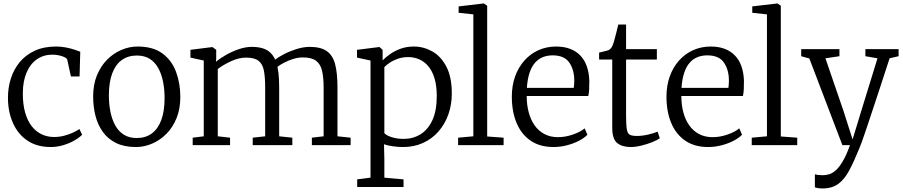

<svg xmlns="http://www.w3.org/2000/svg" viewBox="-20 -839 5222 1110"><path d="M26 -271Q25.5 -330.5 42.5 -384.2Q59.5 -438 94 -479.8Q128.5 -521.5 181 -545.8Q233.5 -570 304 -570Q333 -570 360.2 -564.8Q387.5 -559.5 409.2 -552.5Q431 -545.5 444 -540L440 -397H390L369 -493Q367.5 -501 354.2 -507.8Q341 -514.5 322 -518.8Q303 -523 283 -523Q231.5 -523 193.2 -496.2Q155 -469.5 133.8 -420Q112.5 -370.5 112 -302Q111.5 -237 125.2 -188.8Q139 -140.5 163.5 -109.2Q188 -78 221 -62.5Q254 -47 292 -47Q322.5 -47 350.5 -54.2Q378.5 -61.5 401.2 -72Q424 -82.5 439 -93L455 -60Q436.5 -41.5 407.2 -25.2Q378 -9 343.2 1Q308.5 11 274 11Q193 11 138 -26.5Q83 -64 54.8 -128Q26.5 -192 26 -271Z M518.5 -281Q518.5 -349.5 540.2 -403Q562 -456.5 599 -493.8Q636 -531 681.8 -550.5Q727.5 -570 775.5 -570Q865 -570 919.2 -529.8Q973.5 -489.5 998 -423Q1022.5 -356.5 1022.5 -278Q1022.5 -210 1000.8 -156.2Q979 -102.5 942 -65.2Q905 -28 859.2 -8.5Q813.5 11 765.5 11Q698.5 11 651.2 -12.2Q604 -35.5 574.8 -76Q545.5 -116.5 532 -169.2Q518.5 -222 518.5 -281ZM770.5 -41Q821 -41 857 -67Q893 -93 912.2 -144.5Q931.5 -196 931.5 -272Q931.5 -321.5 922.8 -366Q914 -410.5 895.2 -444.8Q876.5 -479 846 -498.5Q815.5 -518 771.5 -518Q720.5 -518 684.2 -492Q648 -466 628.8 -414.8Q609.5 -363.5 609.5 -287Q609.5 -237 618.5 -192.5Q627.5 -148 646.5 -113.8Q665.5 -79.5 696.2 -60.2Q727 -41 770.5 -41Z M1094 0V-43L1158 -51V-489L1081 -506V-551L1208 -567L1230 -551V-507L1229 -482Q1251 -501 1285.8 -521Q1320.5 -541 1360 -554.5Q1399.5 -568 1435 -568Q1471 -568 1497.2 -560.2Q1523.5 -552.5 1541.5 -536Q1559.5 -519.5 1571 -494Q1589 -509 1622.5 -526.2Q1656 -543.5 1695.5 -555.8Q1735 -568 1771 -568Q1834.5 -568 1869.2 -543.5Q1904 -519 1917.5 -467.5Q1931 -416 1931 -335V-51L2007 -43V0H1783V-43L1851 -51V-332Q1851 -389.5 1842.2 -428.5Q1833.5 -467.5 1807.8 -487.2Q1782 -507 1731 -507Q1704.5 -507 1677 -498.8Q1649.5 -490.5 1625.2 -478Q1601 -465.5 1584 -453Q1587.5 -437 1589.8 -418.2Q1592 -399.5 1593 -378.2Q1594 -357 1594 -333V-51L1670 -43V0H1441V-43L1513 -51V-334Q1513 -392 1505.8 -430.2Q1498.5 -468.5 1475 -487.2Q1451.5 -506 1403 -506Q1361 -506 1315.5 -485Q1270 -464 1239 -440V-51L1310 -43V0Z M2592 -298Q2592 -233.5 2572 -177.5Q2552 -121.5 2515 -79Q2478 -36.5 2426 -12.8Q2374 11 2310 11Q2283 11 2251.8 6.8Q2220.5 2.5 2200 -5L2202 80V188L2313 198V242H2045V198L2122 188V-489L2044 -506V-551L2172 -567H2174L2192 -551V-490Q2209.5 -508 2235.8 -526.5Q2262 -545 2296.5 -557.5Q2331 -570 2373 -570Q2428.5 -570 2478.8 -542Q2529 -514 2560.5 -454Q2592 -394 2592 -298ZM2340 -509Q2308.5 -509 2281.5 -499.8Q2254.5 -490.5 2234 -477Q2213.5 -463.5 2202 -451V-70Q2209.5 -58 2241.2 -47Q2273 -36 2314 -36Q2367.5 -36 2410.8 -62.5Q2454 -89 2479.5 -143.8Q2505 -198.5 2505 -284Q2505 -343.5 2492 -386.2Q2479 -429 2456 -456.2Q2433 -483.5 2403.2 -496.2Q2373.5 -509 2340 -509Z M2716.5 -51V-756L2631.5 -765V-802L2776.5 -819H2777.5L2796.5 -806V-50L2891.5 -43V0H2628.5V-43Z M3180 11Q3101 11 3047.2 -26Q2993.5 -63 2966.2 -128.8Q2939 -194.5 2939 -280Q2939 -344.5 2958.2 -397.8Q2977.5 -451 3012 -489.5Q3046.5 -528 3093.2 -549Q3140 -570 3195 -570Q3283.5 -570 3333.5 -519.5Q3383.5 -469 3387 -372Q3387 -343.5 3386 -322Q3385 -300.5 3381 -284H3025Q3025 -233.5 3036.5 -190Q3048 -146.5 3070.8 -114.2Q3093.5 -82 3127.5 -64Q3161.5 -46 3206 -46Q3249 -46 3293 -61.5Q3337 -77 3360 -97L3376 -60Q3357 -40.5 3325.8 -24.5Q3294.5 -8.5 3256.5 1.2Q3218.5 11 3180 11ZM3026 -331H3297Q3298 -338 3298.8 -347.2Q3299.5 -356.5 3299.8 -364.5Q3300 -372.5 3300 -375Q3299.5 -436.5 3270.8 -477.8Q3242 -519 3175 -519Q3145 -519 3119.2 -509Q3093.5 -499 3073.8 -477Q3054 -455 3041.8 -419Q3029.5 -383 3026 -331Z M3626.5 11Q3577 11 3548.2 -12Q3519.5 -35 3519.5 -101V-495H3443.5V-535Q3452.5 -537 3464.5 -539.8Q3476.5 -542.5 3487 -545.5Q3497.5 -548.5 3501.5 -551Q3507 -554.5 3510.8 -558.5Q3514.5 -562.5 3517.8 -568.2Q3521 -574 3524 -582.5Q3528.5 -594.5 3534.8 -618.5Q3541 -642.5 3546.8 -665.2Q3552.5 -688 3554.5 -697H3599.5V-555H3777.5V-495H3599.5V-172Q3599.5 -116.5 3603.8 -91.5Q3608 -66.5 3621.5 -59.8Q3635 -53 3662.5 -53Q3693.5 -53 3729.2 -61.5Q3765 -70 3781.5 -78L3794.5 -40Q3780 -29 3750.8 -17.2Q3721.5 -5.5 3687.8 2.8Q3654 11 3626.5 11Z M4074 11Q3995 11 3941.2 -26Q3887.5 -63 3860.2 -128.8Q3833 -194.5 3833 -280Q3833 -344.5 3852.2 -397.8Q3871.5 -451 3906 -489.5Q3940.5 -528 3987.2 -549Q4034 -570 4089 -570Q4177.5 -570 4227.5 -519.5Q4277.5 -469 4281 -372Q4281 -343.5 4280 -322Q4279 -300.5 4275 -284H3919Q3919 -233.5 3930.5 -190Q3942 -146.5 3964.8 -114.2Q3987.5 -82 4021.5 -64Q4055.5 -46 4100 -46Q4143 -46 4187 -61.5Q4231 -77 4254 -97L4270 -60Q4251 -40.5 4219.8 -24.5Q4188.5 -8.5 4150.5 1.2Q4112.5 11 4074 11ZM3920 -331H4191Q4192 -338 4192.8 -347.2Q4193.5 -356.5 4193.8 -364.5Q4194 -372.5 4194 -375Q4193.5 -436.5 4164.8 -477.8Q4136 -519 4069 -519Q4039 -519 4013.2 -509Q3987.5 -499 3967.8 -477Q3948 -455 3935.8 -419Q3923.5 -383 3920 -331Z M4414 -51V-756L4329 -765V-802L4474 -819H4475L4494 -806V-50L4589 -43V0H4326V-43Z M4735 250.5Q4721.5 250.5 4709.2 248.5Q4697 246.5 4691 243.5V168Q4697 171 4710.2 172.5Q4723.5 174 4737 174Q4755 174 4774 168.2Q4793 162.5 4812.8 144.8Q4832.5 127 4853 92.2Q4873.5 57.5 4894 0H4850L4659 -501L4612 -514V-555H4833V-514L4752 -502L4857 -196L4909 -33L4959 -197L5053 -502L4983 -514V-555H5175V-514L5123 -502Q5087.5 -392.5 5060.8 -311.5Q5034 -230.5 5015 -173.2Q4996 -116 4983.2 -78.2Q4970.5 -40.5 4962.2 -18Q4954 4.5 4949 16Q4918 93 4890.2 145.2Q4862.5 197.5 4826.5 224Q4790.5 250.5 4735 250.5Z"/></svg>

Font: Merriweather 7pt Light
Style: Regular
Weight: 300
Designer: Eben Sorkin
Foundry: Eben Sorkin
Version: Version 2.200;gftools[0.9.31]